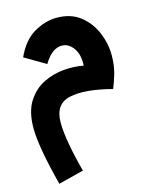

<svg xmlns="http://www.w3.org/2000/svg" viewBox="-125 -538 802 1012"><g transform="rotate(-15 276.0 -32.5)"><path d="M71 392 209 357Q189 285 175 209.5Q161 134 161 82Q161 -19 245 -37Q329 -55 474 -17Q484 -39 498.5 -86.5Q513 -134 513 -191Q513 -255 487.5 -316Q462 -377 411 -417Q360 -457 283 -457Q220 -457 158.5 -421Q97 -385 59 -301L173 -234Q217 -308 271 -308Q308 -308 334 -272Q360 -236 356 -176Q309 -186 250.5 -181.5Q192 -177 138.5 -151Q85 -125 50 -70.5Q15 -16 15 74Q15 177 71 392Z"/></g></svg>

Font: Noto Sans Arabic SemiCondensed Extra
Style: Regular
Weight: 800
Width: 4
Designer: Nadine Chahine - Monotype Design Team
Foundry: Monotype Imaging Inc.
Version: Version 1.902